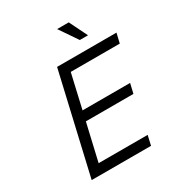

<svg xmlns="http://www.w3.org/2000/svg" viewBox="-215 -1078 1131 1217"><g transform="rotate(-30 350.5 -469.0)"><path d="M266.6 -731H701.2L684.6 -660.2H325.7L268.6 -411.6H616.7L600.1 -340.8H252L189.5 -70.8H548.3L532.2 0H97.7ZM386.7 -938.5H471.7L536.6 -806.6H476.6Z"/></g></svg>

Font: Glacial Indifference
Style: Italic
Weight: 400
Designer: Alfredo Marco Pradil
Foundry: Alfredo Marco Pradil
Version: Version 1.312